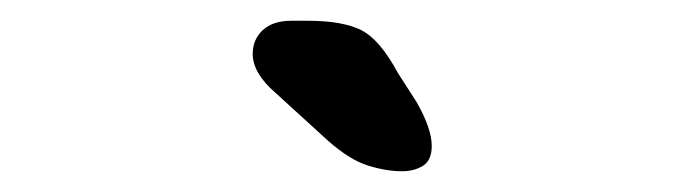

<svg xmlns="http://www.w3.org/2000/svg" viewBox="-20 -704 659 185"><path d="M367.5 -539Q352 -539 334.5 -544.5Q317 -550 296.5 -568L245.5 -614.5Q223.5 -633.5 223.5 -652Q223.5 -666 233.2 -675Q243 -684 260.5 -684H276.5Q310 -684 328 -675Q346 -666 363.5 -633.5L381.5 -605.5Q396 -580 396 -563.5Q396 -549.5 387.5 -544.2Q379 -539 367.5 -539Z"/></svg>

Font: Sono ExtraLight Monospace
Style: Bold
Weight: 700
Version: Version 2.112